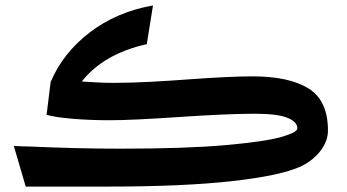

<svg xmlns="http://www.w3.org/2000/svg" viewBox="-20 -689 1280 709"><path d="M1191 -207Q1191 -168 1163.5 -132Q1136 -96 1090 -74Q1015 -40 835.5 -20Q656 0 377 0H75L31 -150Q69 -148 89 -148Q267 -140 424 -140Q665 -140 811.5 -153Q958 -166 1018 -183Q1078 -200 1078 -215Q1078 -239 1041.5 -254Q1005 -269 920 -269Q822 -269 642 -257Q468 -245 385 -245Q311 -245 247 -250.5Q183 -256 152 -265L167 -386Q212 -493 311 -569Q410 -645 545 -669L522 -526Q362 -490 282 -388Q350 -383 400 -383Q463 -383 537 -387Q611 -391 678 -396Q828 -407 913 -407Q1047 -407 1119 -362.5Q1191 -318 1191 -207Z"/></svg>

Font: FiraGOUPP
Style: Bold
Weight: 700
Designer: bBox Type
Foundry: bBox Type GmbH
Version: Version 1.001